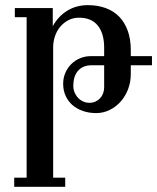

<svg xmlns="http://www.w3.org/2000/svg" viewBox="-20 -406 605 739"><path d="M564.9 -154.8H483.4V-120.6Q483.4 -89.8 472.9 -62.5Q462.4 -35.2 444.3 -14.9Q426.3 5.4 401.9 17.3Q377.4 29.3 350.1 29.3Q322.8 29.3 299.3 21.2Q275.9 13.2 259 -1.5Q242.2 -16.1 232.7 -36.9Q223.1 -57.6 223.1 -83.5Q223.1 -106.4 231.7 -126Q240.2 -145.5 254.6 -159.7Q269 -173.8 288.3 -181.9Q307.6 -189.9 329.6 -189.9H380.9V-222.2Q380.9 -277.3 356.4 -307.6Q332 -337.9 284.2 -337.9Q261.7 -337.9 243.4 -328.4Q225.1 -318.8 211.9 -303.2Q198.7 -287.6 191.7 -266.8Q184.6 -246.1 184.6 -224.1V277.8H231V313H34.7V277.8H82.5V-339.8H37.1V-375H183.1V-305.2Q204.1 -343.3 238.8 -364.7Q273.4 -386.2 318.4 -386.2Q356.4 -386.2 387.2 -374.8Q418 -363.3 439.2 -341.3Q460.4 -319.3 471.9 -287.1Q483.4 -254.9 483.4 -213.4V-189.9H564.9ZM380.9 -154.8H332.5Q299.8 -154.8 281 -134.3Q262.2 -113.8 262.2 -75.7Q262.2 -61.5 267.3 -49.6Q272.5 -37.6 281 -28.8Q289.6 -20 300.8 -15.1Q312 -10.3 324.2 -10.3Q336.4 -10.3 346.9 -14.9Q357.4 -19.5 365 -27.6Q372.6 -35.6 376.7 -46.4Q380.9 -57.1 380.9 -68.8Z"/></svg>

Font: Arian Grqi
Style: Italic
Weight: 400
Italic angle: -15°
Designer: Ruben Hakobyan (Tarumian)
Foundry: Ruben Hakobyan (Tarumian)
Version: Version 1.002